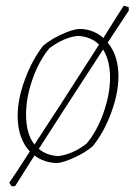

<svg xmlns="http://www.w3.org/2000/svg" viewBox="-20 -557 475 663"><path d="M20 86 12 74Q33 44 83 -34Q41 -79 41 -157Q41 -216 66.5 -284Q92 -352 129 -399Q153 -420 192 -438Q231 -456 254 -457Q301 -457 337 -426Q395 -519 407 -537L424 -533L425 -521Q414 -504 389.5 -467Q365 -430 352 -410Q389 -365 389 -294Q389 -235 363.5 -166.5Q338 -98 300 -52Q276 -31 237 -13Q198 5 176 6Q133 5 99 -20Q89 -4 32 86ZM70 -162Q70 -94 99 -58Q168 -162 322 -403Q295 -430 250 -433Q205 -430 151 -391Q115 -348 92.5 -284Q70 -220 70 -162ZM180 -18Q229 -23 279 -61Q315 -104 337.5 -168Q360 -232 360 -289Q360 -348 336 -386Q172 -134 114 -43Q139 -21 180 -18Z"/></svg>

Font: Albura ExtraLight
Style: Italic
Weight: 156
Italic angle: -7°
Designer: Mercedes Jáuregui
Foundry: Omnibus-Type Team
Version: Version 1.000